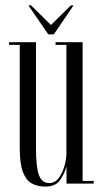

<svg xmlns="http://www.w3.org/2000/svg" viewBox="-20 -679 378 710"><path d="M147.5 11Q119 11 97.8 -0.5Q76.5 -12 64.8 -42.8Q53 -73.5 53 -131.5V-513H13.5V-523H113V-133.5Q113 -61 124 -31.5Q135 -2 162 -2Q183.5 -2 197.5 -21.2Q211.5 -40.5 218.5 -65.5Q225.5 -90.5 225.5 -108.5V-513H185.5V-523H285.5V-10H326.5V0H226V-64Q218.5 -36.5 202 -12.8Q185.5 11 147.5 11ZM158.5 -552 85 -659H95L168.5 -586.5L242 -659H252L179 -552Z"/></svg>

Font: Imbue 100pt Light
Style: Regular
Weight: 300
Designer: Tyler Finck
Foundry: Etcetera Type Company
Version: Version 1.102; ttfautohint (v1.8.3)